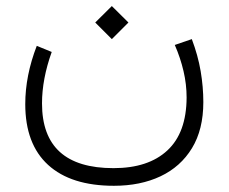

<svg xmlns="http://www.w3.org/2000/svg" viewBox="-20 -387 747 627"><path d="M291 -313.5 345.2 -367.2 399.4 -313.5 345.2 -259.3ZM550.8 -240.2 606.4 -259.3Q626.5 -206.1 635.3 -154.5Q644 -103 644 -53.7Q644 36.1 606.9 96.9Q569.8 157.7 504.2 188.7Q438.5 219.7 352.1 219.7Q211.9 219.7 137.2 151.6Q62.5 83.5 62.5 -46.9Q62.5 -140.1 100.1 -237.3L148.9 -217.3Q117.2 -128.9 117.2 -49.3Q117.2 162.1 350.6 162.1Q464.4 162.1 526.6 104.2Q588.9 46.4 589.4 -68.4Q589.4 -111.8 579.3 -154.8Q569.3 -197.8 550.8 -240.2Z"/></svg>

Font: Vazir Thin FD
Style: Thin-FD
Weight: 100
Designer: Saber Rastikerdar
Foundry: Saber Rastikerdar
Version: Version 30.0.0